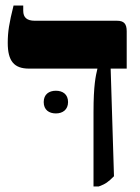

<svg xmlns="http://www.w3.org/2000/svg" viewBox="-20 -667 507 694"><path d="M318 7H337C362 -2 372 -10 392 -30L380 -419H438V-554C438 -581 428 -592 403 -592H106C77 -592 64 -604 64 -628V-647H29C13 -583 8 -552 8 -512C8 -446 31 -419 85 -419H332V-418C326 -393 318 -359 318 -262ZM138 -298C138 -270 157 -257 182 -257C207 -257 226 -271 226 -298C226 -326 207 -339 182 -339C157 -339 138 -326 138 -298Z"/></svg>

Font: Noto Serif Hebrew SemiCondensed ExtraBold
Style: Regular
Weight: 800
Width: 4
Designer: Monotype Design Team
Foundry: Monotype Imaging Inc.
Version: Version 2.004